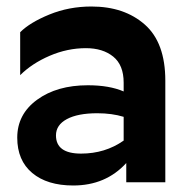

<svg xmlns="http://www.w3.org/2000/svg" viewBox="-20 -560 584 590"><path d="M229 -88Q303 -88 360 -128V-201Q324 -212 279 -212Q219 -212 185.5 -194Q152 -176 152 -144Q152 -88 229 -88ZM360 -306Q360 -360 328 -386Q296 -412 244 -412Q187 -412 132.5 -388.5Q78 -365 42 -329V-461Q72 -491 132 -515.5Q192 -540 261 -540Q362 -540 425 -484.5Q488 -429 488 -312V0H368V-59Q305 10 205 10Q125 10 79 -28.5Q33 -67 33 -137Q33 -209 94 -253.5Q155 -298 250 -298Q316 -298 360 -279Z"/></svg>

Font: Roundo SemiBold
Style: Regular
Weight: 600
Designer: Namrata Goyal (Gurmukhi), Shiva Nallaperumal (Latin)
Foundry: Indian Type Foundry
Version: Version 1.000;PS 1.0;hotconv 1.0.88;makeotf.lib2.5.647800